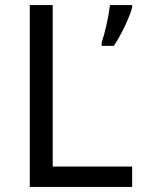

<svg xmlns="http://www.w3.org/2000/svg" viewBox="-20 -734 564 754"><path d="M97 0H499V-80H187V-714H97ZM499 -705V-714H412C407 -671 392 -604 379 -566V-554H427C457 -598 490 -669 499 -705Z"/></svg>

Font: Noto Sans Sunuwar
Style: Regular
Weight: 400
Designer: Anshuman Pandey
Foundry: Jamra Patel LLC
Version: Version 1.000